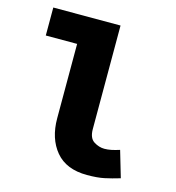

<svg xmlns="http://www.w3.org/2000/svg" viewBox="-106 -786 812 888"><g transform="rotate(15 300.0 -342.0)"><path d="M391 12Q291 12 240.5 -48.5Q190 -109 190 -206V-562H40V-696H362V-200Q362 -157 386.5 -141.5Q411 -126 437 -126Q453 -126 470 -129.5Q487 -133 509 -140L546 -14Q506 -2 473 5Q440 12 391 12Z"/></g></svg>

Font: Source Code Pro ExtraLight Black
Style: Regular
Weight: 900
Monospace: yes
Version: Version 1.018;hotconv 1.0.116;makeotfexe 2.5.65601